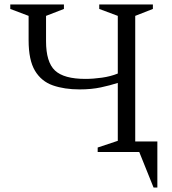

<svg xmlns="http://www.w3.org/2000/svg" viewBox="-20 -680 771 859"><path d="M108 -500V-609L26 -640V-660H266V-640L186 -609V-496Q186 -402 226 -364.5Q266 -327 362 -327Q397 -327 436 -332.5Q475 -338 507 -351V-609L424 -640V-660H664V-640L585 -609V-47H684V159H667L603 0H417V-20L507 -50V-309Q473 -298 431 -289Q389 -280 336 -280Q268 -280 216.5 -298Q165 -316 136.5 -363.5Q108 -411 108 -500Z"/></svg>

Font: Spectral SC Light
Style: Regular
Weight: 300
Designer: Jean-Baptiste Levee
Foundry: Production Type
Version: Version 2.001